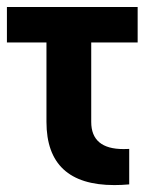

<svg xmlns="http://www.w3.org/2000/svg" viewBox="-20 -533 442 555"><path d="M0 -512.7H377.9V-410.2H243.7V-180.7Q243.7 -102.1 336.9 -102.1Q344.7 -102.1 353.5 -102.5V0Q331.1 2 310.5 2Q114.3 2 114.3 -180.7V-410.2H0Z"/></svg>

Font: Voltera
Style: Bold
Weight: 700
Designer: Bernd Montag
Version: Version 1.301